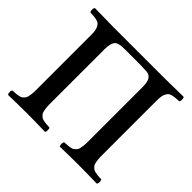

<svg xmlns="http://www.w3.org/2000/svg" viewBox="-154 -828 1013 1013"><g transform="rotate(45 352.0 -322.0)"><path d="M106.9 -522.9Q106.9 -543.9 105.5 -558.3Q104 -572.8 98.9 -582.5Q93.8 -592.3 88.6 -597.9Q83.5 -603.5 72 -606.7Q60.5 -609.9 50.3 -610.8Q40 -611.8 21 -612.8Q15.6 -617.2 15.6 -629.4Q15.6 -641.6 21 -646Q114.7 -644 159.2 -644H544.9Q588.4 -644 682.1 -646Q687.5 -641.6 687.5 -629.4Q687.5 -617.2 682.1 -612.8Q663.1 -611.8 652.8 -610.8Q642.6 -609.9 631.1 -606.7Q619.6 -603.5 614.5 -597.9Q609.4 -592.3 604.2 -582.5Q599.1 -572.8 597.7 -558.3Q596.2 -543.9 596.2 -522.9V-122.1Q596.2 -104 597.7 -91.1Q599.1 -78.1 601.6 -68.4Q604 -58.6 609.6 -52.2Q615.2 -45.9 620.8 -41.7Q626.5 -37.6 637 -35.4Q647.5 -33.2 656.7 -32.2Q666 -31.2 682.1 -30.8Q687.5 -26.4 687.5 -14.4Q687.5 -2.4 682.1 2Q604 0 544.9 0Q485.4 0 407.2 2Q402.3 -2.4 402.3 -14.4Q402.3 -26.4 407.2 -30.8Q423.3 -31.2 432.6 -32.2Q441.9 -33.2 452.4 -35.4Q462.9 -37.6 468.5 -41.7Q474.1 -45.9 479.7 -52.2Q485.4 -58.6 487.8 -68.4Q490.2 -78.1 491.7 -91.1Q493.2 -104 493.2 -122.1V-527.8Q493.2 -568.4 481.7 -584.5Q470.2 -600.6 448.2 -602.1Q414.1 -604 395 -604H293.9Q273.4 -604 262.2 -603Q251 -602.1 239.3 -597.9Q227.5 -593.8 222.2 -585.4Q216.8 -577.1 213.4 -563.2Q210 -549.3 210 -527.8V-122.1Q210 -104 211.4 -91.1Q212.9 -78.1 215.3 -68.4Q217.8 -58.6 223.4 -52.2Q229 -45.9 234.6 -41.7Q240.2 -37.6 250.7 -35.4Q261.2 -33.2 270.5 -32.2Q279.8 -31.2 295.9 -30.8Q300.8 -26.4 300.8 -14.4Q300.8 -2.4 295.9 2Q215.8 0 159.2 0H153.8Q97.2 0 21 2Q15.6 -2.4 15.6 -14.4Q15.6 -26.4 21 -30.8Q37.1 -31.2 46.4 -32.2Q55.7 -33.2 66.2 -35.4Q76.7 -37.6 82.3 -41.7Q87.9 -45.9 93.5 -52.2Q99.1 -58.6 101.6 -68.4Q104 -78.1 105.5 -91.1Q106.9 -104 106.9 -122.1Z"/></g></svg>

Font: Common Serif Medium
Style: Regular
Weight: 500
Designer: Philipp H. Poll, Khaled Hosny
Foundry: Stefan Peev, Context Ltd.
Version: Version 1.026